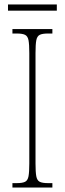

<svg xmlns="http://www.w3.org/2000/svg" viewBox="-20 -845 293 865"><path d="M36 0V-20H56Q81 -20 93 -26Q105 -32 108.5 -51Q112 -70 112 -108V-606Q112 -645 108.5 -663.5Q105 -682 93 -688Q81 -694 56 -694H36V-714H216V-694H196Q171 -694 159 -688Q147 -682 143.5 -663.5Q140 -645 140 -606V-108Q140 -70 143.5 -51Q147 -32 159 -26Q171 -20 196 -20H216V0ZM16 -797V-825H236V-797Z"/></svg>

Font: Noto Serif Thai ExtraCondensed Thin
Style: Regular
Weight: 100
Width: 2
Designer: Monotype Design Team
Foundry: Monotype Imaging Inc.
Version: Version 2.001; ttfautohint (v1.8.4.7-5d5b)